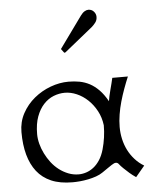

<svg xmlns="http://www.w3.org/2000/svg" viewBox="-55 -828 769 893"><g transform="rotate(-5 329.5 -381.5)"><path d="M31.2 -238.8Q31.2 -286.6 52.7 -326.2Q74.2 -365.7 108.6 -394Q143.1 -422.4 185.3 -438Q227.5 -453.6 269.5 -453.6Q296.4 -453.6 321 -449Q345.7 -444.3 368.2 -432.4Q390.6 -420.4 410.9 -399.7Q431.2 -378.9 449.2 -346.7Q450.2 -356 453.4 -369.9Q456.5 -383.8 460.4 -398.7Q464.4 -413.6 468 -428Q471.7 -442.4 474.1 -453.6H546.9Q535.6 -426.8 525.1 -397.9Q514.6 -369.1 506.3 -339.8Q498 -310.5 493.2 -280.8Q488.3 -251 488.3 -222.7Q488.3 -194.3 494.4 -166.7Q500.5 -139.2 512.7 -114.7Q524.9 -90.3 543.5 -69.6Q562 -48.8 586.4 -34.2L544.4 16.1Q528.3 5.4 514.6 -6.6Q501 -18.6 488.8 -30.3Q476.1 -42.5 470.2 -50.5Q464.4 -58.6 456.5 -58.6Q452.1 -58.6 447.8 -56.9Q443.4 -55.2 436.3 -50.5Q429.2 -45.9 418.2 -38.3Q407.2 -30.8 390.1 -19Q377 -9.8 358.9 -3.4Q340.8 2.9 321.5 6.8Q302.2 10.7 283.2 12.5Q264.2 14.2 248.5 14.2Q189.5 14.2 148.7 -3.4Q107.9 -21 82 -54.2Q31.2 -119.6 31.2 -238.8ZM103 -223.1Q103 -201.2 109.1 -177.7Q115.2 -154.3 126.5 -131.6Q137.7 -108.9 153.3 -88.6Q168.9 -68.4 188.7 -53.2Q208.5 -38.1 231.4 -29.1Q254.4 -20 279.8 -20Q297.4 -20 315.2 -25.9Q333 -31.7 349.1 -44.2Q365.2 -56.6 378.4 -76.7Q391.6 -96.7 399.9 -125.5Q415.5 -180.7 415.5 -237.3Q411.1 -273.9 394.8 -304.4Q378.4 -335 355 -357.2Q331.5 -379.4 303.5 -391.6Q275.4 -403.8 247.6 -403.8Q221.2 -403.8 195.3 -393.6Q169.4 -383.3 148.9 -361.3Q128.4 -339.4 115.7 -305.2Q103 -271 103 -223.1ZM250 -605Q248 -606.9 248 -607.9Q248 -608.9 250 -610.8L354 -754.9Q363.3 -767.6 372.6 -773.2Q381.8 -778.8 390.6 -778.8Q405.8 -778.8 415.8 -767.8Q425.8 -756.8 425.8 -742.7Q425.8 -727.5 417.2 -716.3Q408.7 -705.1 398.9 -696.8L267.6 -590.8Q265.1 -589.4 264.2 -589.4Q262.2 -589.4 262 -589.6Q261.7 -589.8 260.7 -590.8Z"/></g></svg>

Font: Kurinto Book Core
Style: Regular
Weight: 400
Designer: Kurinto was developed by Clint Goss from a range of fonts that are compatible with the SIL Open Font License Version 1.1
Foundry: Clinton F. Goss
Version: Version 2.196; July 25, 2020